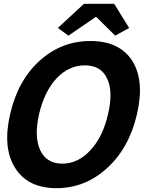

<svg xmlns="http://www.w3.org/2000/svg" viewBox="-20 -968 810 1002"><path d="M60 -90Q-8 -195 33 -373Q74 -551 190 -654Q303 -754 452 -754Q601 -754 668 -654Q736 -550 695 -373Q654 -195 538 -90Q424 14 275 14Q126 14 60 -90ZM452 -184Q517 -254 544 -373Q572 -492 538 -560Q506 -627 423 -627Q340 -627 276 -560Q212 -492 184 -373Q157 -254 190 -184Q223 -114 305 -114Q387 -114 452 -184ZM418 -948H576L654 -822L581 -782L483 -879H479L337 -782L282 -822Z"/></svg>

Font: KaiGen Gothic CN Bold
Style: Bold
Weight: 700
Designer: Ryoko NISHIZUKA  (kana & ideographs); Paul D. Hunt (Latin, Greek & Cyrillic); Wenlong ZHANG  (bopomofo); Sandoll Communi
Foundry: Adobe Systems Incorporated
Version: Version 1.002.20150501